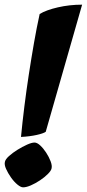

<svg xmlns="http://www.w3.org/2000/svg" viewBox="-22 -802 372 823"><path d="M68 -215Q74 -278 82.5 -346Q91 -414 101.5 -482.5Q112 -551 123.5 -617Q135 -683 148 -742Q176 -759 226 -770.5Q276 -782 330 -782L174 -237Q164 -230 135 -223.5Q106 -217 68 -215ZM77 1Q67 1 52.5 -11Q38 -23 25 -41.5Q12 -60 4 -78Q-4 -96 -1 -108Q1 -119 16.5 -133Q32 -147 53 -160Q74 -173 94 -182Q114 -191 126 -191Q137 -191 150.5 -178.5Q164 -166 176 -147.5Q188 -129 195 -110.5Q202 -92 199 -80Q197 -70 183 -56Q169 -42 149.5 -29Q130 -16 110.5 -7.5Q91 1 77 1Z"/></svg>

Font: Texturina 12pt Black
Style: Italic
Weight: 900
Italic angle: -11°
Designer: Guillermo Torres Carreño
Foundry: Omnibus-Type
Version: Version 1.002